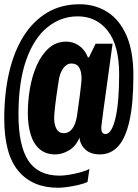

<svg xmlns="http://www.w3.org/2000/svg" viewBox="-23 -717 648 904"><path d="M250 167Q130 167 63.5 88Q-3 9 -3 -159Q-3 -277 20 -376Q43 -475 88 -546.5Q133 -618 199 -657.5Q265 -697 352 -697Q425 -697 482.5 -660.5Q540 -624 572.5 -550Q605 -476 605 -362Q605 -232 587 -150Q569 -68 534 -29Q499 10 447 10Q405 10 380 -12Q355 -34 351 -69Q335 -29 302.5 -9.5Q270 10 237 10Q193 10 164 -14.5Q135 -39 121.5 -83.5Q108 -128 108 -185Q108 -242 118 -300.5Q128 -359 150 -409Q172 -459 206.5 -490Q241 -521 289 -521Q321 -521 348.5 -502.5Q376 -484 391 -447H396L427 -511H507Q490 -384 476 -285.5Q462 -187 454 -120Q453 -104 457.5 -95Q462 -86 474 -86Q489 -86 501 -106.5Q513 -127 521.5 -164.5Q530 -202 534 -253.5Q538 -305 538 -367Q538 -503 484.5 -571.5Q431 -640 343 -640Q263 -640 199.5 -588Q136 -536 100 -433.5Q64 -331 64 -178Q64 -31 110.5 39.5Q157 110 258 110Q277 110 304 105.5Q331 101 357 94Q383 87 398 78L389 140Q371 148 345 154Q319 160 293.5 163.5Q268 167 250 167ZM277 -90Q294 -90 306.5 -100Q319 -110 327 -127.5Q335 -145 339 -168Q348 -229 352.5 -265Q357 -301 359 -320Q361 -339 361 -346Q361 -381 349.5 -399.5Q338 -418 313 -418Q297 -418 284.5 -406.5Q272 -395 264 -376.5Q256 -358 253 -334Q241 -258 236.5 -217.5Q232 -177 232 -162Q232 -130 243 -110Q254 -90 277 -90Z"/></svg>

Font: Chivo Mono
Style: Bold Italic
Weight: 700
Italic angle: -8.05°
Monospace: yes
Version: Version 1.008